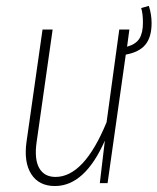

<svg xmlns="http://www.w3.org/2000/svg" viewBox="-20 -620 533 650"><path d="M493.2 -542Q493.2 -494.1 472.2 -468.8Q451.2 -443.4 405.8 -435.1L344.2 0H317.9L335 -144Q267.1 9.8 166 9.8Q111.8 9.8 85.9 -30.5Q60.1 -70.8 69.8 -140.1L124 -520H158.2L104 -139.2Q95.7 -81.1 112.8 -51Q129.9 -21 168 -21Q264.6 -21 340.8 -206.1L383.8 -520H418L410.2 -461.9Q439.9 -470.2 451.9 -489.3Q463.9 -508.3 463.9 -543Q463.9 -574.2 458 -592.8L483.9 -600.1Q493.2 -571.3 493.2 -542Z"/></svg>

Font: Fira Sans Compressed UltraLight
Style: Italic
Weight: 200
Width: 3
Italic angle: -8°
Designer: Carrois Corporate & Edenspiekermann AG
Foundry: Carrois Corporate GbR & Edenspiekermann AG
Version: Version 4.203;PS 004.203;hotconv 1.0.88;makeotf.lib2.5.64775